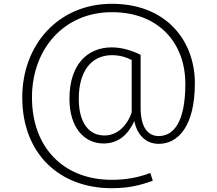

<svg xmlns="http://www.w3.org/2000/svg" viewBox="-20 -770 1142 1009"><path d="M568 -750C286 -750 97 -534 97 -258C97 39 294 219 566 219C662 219 720 202 783 180L770 139C711 161 649 175 567 175C315 175 148 6 148 -258C148 -511 315 -706 568 -706C818 -706 954 -540 954 -330C954 -119 887 -55 814 -55C756 -55 719 -102 719 -204V-482C674 -504 622 -521 567 -521C443 -521 345 -435 345 -251C345 -98 424 -16 524 -16C602 -16 653 -62 686 -134C699 -66 743 -14 814 -14C915 -14 1004 -105 1004 -333C1004 -554 856 -750 568 -750ZM529 -58C449 -58 394 -122 394 -251C394 -396 460 -480 568 -480C608 -480 639 -471 672 -455V-179C652 -119 603 -58 529 -58Z"/></svg>

Font: Glow Sans SC Normal Light
Style: Regular
Weight: 300
Designer: Ryoko NISHIZUKA (kana, bopomofo & ideographs); Paul D. Hunt (Latin, Greek & Cyrillic); Sandoll Communications, Soo-young
Version: Version 0.93